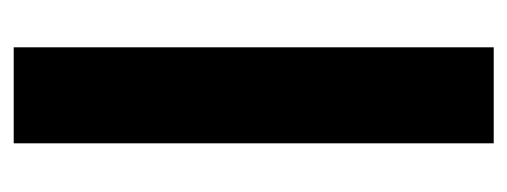

<svg xmlns="http://www.w3.org/2000/svg" viewBox="-250 -490 740 280"><g transform="rotate(90 120.0 -350.0)"><path d="M49 -700H189V0H49Z"/></g></svg>

Font: Phudu SemiBold
Style: Regular
Weight: 600
Version: Version 1.005;gftools[0.9.23]